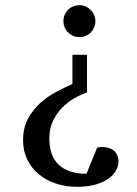

<svg xmlns="http://www.w3.org/2000/svg" viewBox="-20 -514 526 739"><path d="M436 106.9Q436 124.5 426.5 142.1Q417 159.7 397.5 173.6Q377.9 187.5 347.9 196.3Q317.9 205.1 276.9 205.1Q232.9 205.1 194.8 192.4Q156.7 179.7 128.7 156.2Q100.6 132.8 84.7 99.9Q68.8 66.9 68.8 25.9Q68.8 -21.5 87.6 -56.6Q106.4 -91.8 135 -117.4Q163.6 -143.1 196.8 -160.6Q230 -178.2 258.8 -190.9V-303.2H314.9V-158.2Q291.5 -150.4 265.9 -135.7Q240.2 -121.1 219 -99.4Q197.8 -77.6 183.8 -48.3Q169.9 -19 169.9 18.1Q169.9 87.9 207.3 121.3Q244.6 154.8 313 154.8L354 53.7L361.8 52.7Q364.7 52.2 367.4 52Q370.1 51.8 371.1 51.8Q384.8 51.8 396.5 54.9Q408.2 58.1 417 64.9Q425.8 71.8 430.9 82.3Q436 92.8 436 106.9ZM347.2 -432.1Q347.2 -419.4 342.3 -408.2Q337.4 -397 329.1 -388.7Q320.8 -380.4 309.8 -375.7Q298.8 -371.1 286.1 -371.1Q272.9 -371.1 261.7 -376Q250.5 -380.9 241.9 -389.2Q233.4 -397.5 228.8 -408.9Q224.1 -420.4 224.1 -433.1Q224.1 -445.8 229 -457Q233.9 -468.3 242.2 -476.6Q250.5 -484.9 262 -489.5Q273.4 -494.1 286.1 -494.1Q298.8 -494.1 309.8 -489.3Q320.8 -484.4 329.1 -475.8Q337.4 -467.3 342.3 -456.1Q347.2 -444.8 347.2 -432.1Z"/></svg>

Font: BabelStone Ogham
Style: Regular
Weight: 400
Designer: Andrew West
Foundry: BabelStone
Version: Version 2.02 March 14, 2022